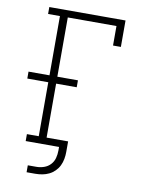

<svg xmlns="http://www.w3.org/2000/svg" viewBox="-97 -803 794 1037"><g transform="rotate(10 300.0 -285.0)"><path d="M122 165V127H169Q190 127 210.5 120Q231 113 245.5 97.5Q260 82 265.5 61.5Q271 41 271 20V0H88V-38H153V-334H38V-372H153V-697H88V-735H506V-590H463V-697H196V-372H309V-334H196V-38H314V20Q314 39 310.5 58.5Q307 78 298.5 95.5Q290 113 276 127Q262 141 244.5 149.5Q227 158 208 161.5Q189 165 169 165Z"/></g></svg>

Font: Iosevka Curly Slab XLtEx
Style: Regular
Weight: 200
Width: 7
Monospace: yes
Designer: Belleve Invis
Foundry: Belleve Invis
Version: Version 11.1.0; ttfautohint (v1.8.3)